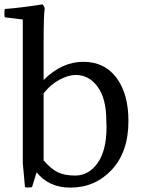

<svg xmlns="http://www.w3.org/2000/svg" viewBox="-27 -836 650 876"><path d="M172 -471Q255 -554 353 -554Q450 -554 504.5 -481Q559 -408 559 -284Q559 -143 483 -61.5Q407 20 294 20Q196 20 140 -50L119 18Q100 21 87 18L77 -92V-747L-5 -757Q-9 -772 -5 -795Q64 -800 167 -816Q176 -806 177 -796Q172 -770 172 -634ZM316 -35Q378 -35 418.5 -92.5Q459 -150 459 -255Q459 -276 458 -287Q458 -386 418.5 -440Q379 -494 319 -494Q284 -494 243 -471.5Q202 -449 172 -410V-104Q206 -65 237 -50Q268 -35 316 -35Z"/></svg>

Font: Adamina
Style: Regular
Weight: 400
Designer: Cyreal (www.cyreal.org)
Foundry: Cyreal
Version: Version 1.011